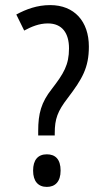

<svg xmlns="http://www.w3.org/2000/svg" viewBox="-20 -815 411 754"><path d="M177 -795C126 -795 83 -779 44 -758L75 -695C103 -710 133 -723 168 -723C224 -723 251 -685 251 -625C251 -560 230 -526 183 -465C142 -413 130 -369 130 -301V-283H195V-292C195 -348 206 -378 246 -430C303 -505 329 -549 329 -632C329 -731 272 -795 177 -795ZM164 -81C196 -81 218 -101 218 -145C218 -190 197 -209 164 -209C129 -209 110 -187 110 -145C110 -103 130 -81 164 -81Z"/></svg>

Font: Noto Sans Kannada UI ExtraCondensed
Style: Regular
Weight: 400
Width: 2
Designer: Jelle Bosma - Monotype Design Team
Foundry: Monotype Imaging Inc.
Version: Version 2.005